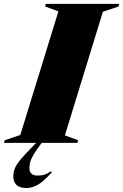

<svg xmlns="http://www.w3.org/2000/svg" viewBox="-76 -735 633 988"><path d="M75.5 129.5Q75.5 168.5 117.5 168.5Q139.5 168.5 154.8 163Q170 157.5 187 146L190.5 152Q144.5 202.5 115.8 217.5Q87 232.5 60.5 232.5Q24 232.5 8.2 216Q-7.5 199.5 -7.5 174Q-7.5 152.5 -0.5 133.5Q6.5 114.5 28.5 87.5Q50.5 60.5 95 15.5L110.5 0H-55.5L-52 -13.5L28.5 -40.5L224.5 -676.5L156.5 -701.5L160 -715H537.5L534 -701.5L453.5 -674.5L258 -38.5L325.5 -13.5L322.5 0H138.5L136.5 3Q110.5 38 97.2 60Q84 82 79.8 97.8Q75.5 113.5 75.5 129.5Z"/></svg>

Font: Newsreader 72pt ExtraBold
Style: Italic
Weight: 800
Italic angle: -17°
Designer: Hugues Gentile
Foundry: Production Type
Version: Version 1.003; ttfautohint (v1.8.3)